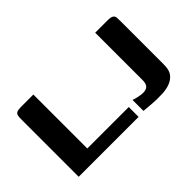

<svg xmlns="http://www.w3.org/2000/svg" viewBox="-69 -718 979 979"><g transform="rotate(-45 421.0 -228.5)"><path d="M200 -460V-71H499V0H67V-413Q67 -429 69 -439.5Q71 -450 80 -455Q89 -460 112 -460ZM779 -149Q779 -131 779 -108.5Q779 -86 777 -72Q773 -46 756.5 -30Q740 -14 717 -6.5Q694 1 667 2Q644 3 624 2.5Q604 2 583.5 0Q563 -2 538 -4V-83Q548 -79 568.5 -74.5Q589 -70 601 -70Q626 -70 636 -82Q646 -94 646 -117V-460H735Q758 -460 767.5 -454Q777 -448 778 -437Q779 -426 779 -409Z"/></g></svg>

Font: Genos Thin SemiBold
Style: Regular
Weight: 600
Version: Version 1.010